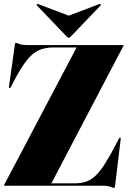

<svg xmlns="http://www.w3.org/2000/svg" viewBox="-20 -924 635 955"><path d="M594 -696 235.5 -12H349Q381.5 -12 406.8 -20Q432 -28 455 -49.8Q478 -71.5 503.5 -111.8Q529 -152 562.5 -217L571.5 -234.5Q574.5 -240 578 -239Q581.5 -238.5 580.5 -233L552.5 -1Q551 11 547.5 11Q544.5 11 530.5 5.5Q516.5 0 497.5 0H3Q0 0 0 -2.5Q0 -3 1.5 -6L361 -688H247Q204 -688 172.5 -673.8Q141 -659.5 112 -622.5Q83 -585.5 47 -516.5L33.5 -490.5Q30.5 -485 27 -486Q24 -487 24.5 -492L53.5 -699Q55 -711 58.5 -711Q61.5 -711 75.8 -705.5Q90 -700 108.5 -700H593Q595 -700 595 -698.5Q595 -697.5 594 -696ZM332.5 -742.5Q326.5 -736 322 -736Q317.5 -736 311.5 -742.5L164.5 -896Q160.5 -901 164 -903.5Q166 -905.5 172 -903L322 -846L471.5 -903Q477.5 -905.5 480 -903.5Q483 -900.5 479.5 -896Z"/></svg>

Font: Fraunces 144pt S000 Black
Style: Regular
Weight: 900
Version: Version 1.000; ttfautohint (v1.8.3)